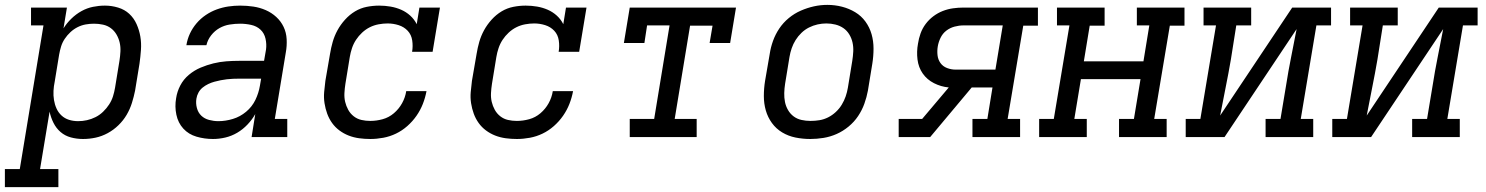

<svg xmlns="http://www.w3.org/2000/svg" viewBox="-64 -561 6084 786"><path d="M-44 205V131H17L114 -457H63V-530H210L196 -445Q209 -466 228 -484.5Q247 -503 269.5 -515.5Q292 -528 316.5 -533Q341 -538 365 -538Q365 -538 365 -538Q365 -538 366 -538Q393 -538 419.5 -530Q446 -522 465 -504.5Q484 -487 495 -462.5Q506 -438 510.5 -411.5Q515 -385 513 -356.5Q511 -328 507 -300L489 -190Q484 -165 476 -139.5Q468 -114 454.5 -91Q441 -68 421 -48.5Q401 -29 377 -16Q353 -3 327.5 2.5Q302 8 276 8Q250 8 226 1.5Q202 -5 184 -20.5Q166 -36 155 -58Q144 -80 139 -104L100 131H175V205ZM256 -65Q274 -65 292 -69Q310 -73 327 -81.5Q344 -90 358 -103.5Q372 -117 382.5 -133Q393 -149 398.5 -166.5Q404 -184 407 -202L425 -312Q428 -331 429 -350Q430 -369 426 -386.5Q422 -404 413 -419.5Q404 -435 390 -445.5Q376 -456 358 -460Q340 -464 321 -464Q304 -464 287 -461Q270 -458 254 -450Q238 -442 224.5 -429.5Q211 -417 201 -402Q191 -387 186 -370.5Q181 -354 178 -337L160 -227Q156 -208 155 -189Q154 -170 157 -151.5Q160 -133 167.5 -116.5Q175 -100 188 -88Q201 -76 218.5 -70.5Q236 -65 256 -65Z M808 8Q773 8 740.5 -1.5Q708 -11 686.5 -34.5Q665 -58 658 -91.5Q651 -125 657 -159Q661 -186 674 -211Q687 -236 709 -254.5Q731 -273 757 -284Q783 -295 809.5 -301.5Q836 -308 862.5 -310Q889 -312 916 -312H1017L1025 -358Q1028 -380 1023 -402.5Q1018 -425 1002.5 -439.5Q987 -454 964.5 -459Q942 -464 919 -464Q898 -464 876 -460.5Q854 -457 834.5 -446Q815 -435 800.5 -416.5Q786 -398 781 -376H699Q703 -401 713.5 -423.5Q724 -446 740.5 -465.5Q757 -485 778.5 -499.5Q800 -514 823.5 -522.5Q847 -531 871 -534.5Q895 -538 919 -538Q947 -538 973.5 -534Q1000 -530 1024 -519.5Q1048 -509 1067 -491.5Q1086 -474 1097 -451Q1108 -428 1109.5 -400.5Q1111 -373 1106 -346L1061 -74H1112V0H966L981 -94Q968 -71 949 -51Q930 -31 907 -17.5Q884 -4 858.5 2Q833 8 808 8ZM830 -65Q859 -65 889 -74Q919 -83 943.5 -103.5Q968 -124 981.5 -152Q995 -180 1000 -210L1005 -239H916Q903 -239 890.5 -238.5Q878 -238 865 -236.5Q852 -235 839.5 -232.5Q827 -230 814 -226.5Q801 -223 788.5 -217Q776 -211 765.5 -202.5Q755 -194 748.5 -182Q742 -170 740 -157Q737 -138 742 -119Q747 -100 760 -87.5Q773 -75 792 -70Q811 -65 830 -65Z M1452 8Q1429 8 1406.5 5Q1384 2 1363.5 -6Q1343 -14 1325.5 -27Q1308 -40 1295.5 -57.5Q1283 -75 1275.5 -95.5Q1268 -116 1264.5 -138.5Q1261 -161 1263 -184Q1265 -207 1268 -230L1287 -340Q1291 -365 1298 -389.5Q1305 -414 1317.5 -437Q1330 -460 1348.5 -480.5Q1367 -501 1389.5 -514.5Q1412 -528 1437.5 -533Q1463 -538 1488 -538Q1512 -538 1535 -534Q1558 -530 1578.5 -521Q1599 -512 1615.5 -497Q1632 -482 1642 -462L1653 -530H1737L1707 -349H1623Q1627 -372 1623.5 -395.5Q1620 -419 1605 -435Q1590 -451 1568 -458Q1546 -465 1523 -465Q1505 -465 1486 -461.5Q1467 -458 1450 -449.5Q1433 -441 1418.5 -427.5Q1404 -414 1393.5 -398Q1383 -382 1377 -364Q1371 -346 1368 -328L1350 -218Q1347 -199 1346 -180Q1345 -161 1349 -144Q1353 -127 1361.5 -111.5Q1370 -96 1384 -85Q1398 -74 1415.5 -70Q1433 -66 1452 -66Q1477 -66 1502.5 -73Q1528 -80 1548.5 -97.5Q1569 -115 1582 -138.5Q1595 -162 1599 -188H1682Q1677 -161 1667 -135.5Q1657 -110 1641 -87Q1625 -64 1603.5 -45Q1582 -26 1557 -14Q1532 -2 1505 3Q1478 8 1452 8Z M2052 8Q2029 8 2006.5 5Q1984 2 1963.5 -6Q1943 -14 1925.5 -27Q1908 -40 1895.5 -57.5Q1883 -75 1875.5 -95.5Q1868 -116 1864.5 -138.5Q1861 -161 1863 -184Q1865 -207 1868 -230L1887 -340Q1891 -365 1898 -389.5Q1905 -414 1917.5 -437Q1930 -460 1948.5 -480.5Q1967 -501 1989.5 -514.5Q2012 -528 2037.5 -533Q2063 -538 2088 -538Q2112 -538 2135 -534Q2158 -530 2178.5 -521Q2199 -512 2215.5 -497Q2232 -482 2242 -462L2253 -530H2337L2307 -349H2223Q2227 -372 2223.5 -395.5Q2220 -419 2205 -435Q2190 -451 2168 -458Q2146 -465 2123 -465Q2105 -465 2086 -461.5Q2067 -458 2050 -449.5Q2033 -441 2018.5 -427.5Q2004 -414 1993.5 -398Q1983 -382 1977 -364Q1971 -346 1968 -328L1950 -218Q1947 -199 1946 -180Q1945 -161 1949 -144Q1953 -127 1961.5 -111.5Q1970 -96 1984 -85Q1998 -74 2015.5 -70Q2033 -66 2052 -66Q2077 -66 2102.5 -73Q2128 -80 2148.5 -97.5Q2169 -115 2182 -138.5Q2195 -162 2199 -188H2282Q2277 -161 2267 -135.5Q2257 -110 2241 -87Q2225 -64 2203.5 -45Q2182 -26 2157 -14Q2132 -2 2105 3Q2078 8 2052 8Z M2514 0V-74H2614L2677 -457H2585L2574 -385H2490L2514 -530H2949L2925 -385H2841L2853 -456H2761L2698 -74H2788V0Z M3253 8Q3222 8 3192.5 2Q3163 -4 3138 -19Q3113 -34 3096 -57.5Q3079 -81 3071 -109Q3063 -137 3063 -168Q3063 -199 3068 -230L3087 -340Q3091 -367 3100.5 -393.5Q3110 -420 3126 -444Q3142 -468 3165 -487Q3188 -506 3214.5 -517.5Q3241 -529 3268 -535Q3295 -541 3323 -541Q3354 -541 3383 -533.5Q3412 -526 3437 -511Q3462 -496 3479 -472.5Q3496 -449 3504 -421Q3512 -393 3512 -362Q3512 -331 3507 -300L3489 -190Q3484 -163 3474.5 -136.5Q3465 -110 3449 -86Q3433 -62 3410 -43Q3387 -24 3361 -12.5Q3335 -1 3307.5 3.5Q3280 8 3253 8ZM3254 -66Q3273 -66 3291 -69Q3309 -72 3326 -80.5Q3343 -89 3357.5 -102.5Q3372 -116 3382 -132.5Q3392 -149 3398 -166.5Q3404 -184 3407 -202L3425 -312Q3428 -331 3429 -350Q3430 -369 3426 -387Q3422 -405 3412.5 -420.5Q3403 -436 3388.5 -446Q3374 -456 3356 -460.5Q3338 -465 3319 -465Q3301 -465 3283 -461Q3265 -457 3248 -448.5Q3231 -440 3217 -426.5Q3203 -413 3193 -397Q3183 -381 3177 -363.5Q3171 -346 3168 -328L3150 -218Q3147 -199 3146.5 -180Q3146 -161 3149.5 -143.5Q3153 -126 3162 -110.5Q3171 -95 3185 -84.5Q3199 -74 3217 -70Q3235 -66 3254 -66Z M3615 0V-74H3711L3820 -203Q3788 -206 3759.5 -220.5Q3731 -235 3713.5 -260Q3696 -285 3692 -317.5Q3688 -350 3694 -382Q3697 -403 3704.5 -424Q3712 -445 3725.5 -463Q3739 -481 3757 -494.5Q3775 -508 3795.5 -516Q3816 -524 3837.5 -527Q3859 -530 3880 -530H4185V-456H4125L4061 -74H4112V0H3917V-74H3978L3999 -203H3914L3744 0ZM4011 -276 4041 -457H3880Q3862 -457 3843.5 -452Q3825 -447 3810 -435.5Q3795 -424 3786.5 -406.5Q3778 -389 3775 -371Q3772 -353 3774 -335Q3776 -317 3786 -303Q3796 -289 3813 -282.5Q3830 -276 3848 -276Z M4190 0V-74H4250L4314 -457H4263V-530H4458V-456H4397L4373 -310H4617L4641 -457H4590V-530H4785V-456H4725L4661 -74H4712V0H4517V-74H4578L4605 -237H4361L4334 -74H4385V0Z M4790 0V-74H4850L4914 -457H4863V-530H5058V-457H4997L4975 -318Q4965 -260 4953.5 -203Q4942 -146 4931 -88L5226 -530H5385V-457H5325L5261 -74H5312V0H5117V-74H5178L5201 -212Q5210 -270 5221.5 -327Q5233 -384 5244 -442L4949 0Z M5390 0V-74H5450L5514 -457H5463V-530H5658V-457H5597L5575 -318Q5565 -260 5553.5 -203Q5542 -146 5531 -88L5826 -530H5985V-457H5925L5861 -74H5912V0H5717V-74H5778L5801 -212Q5810 -270 5821.5 -327Q5833 -384 5844 -442L5549 0Z"/></svg>

Font: Iosevka Curly Slab ExObl
Style: Regular
Weight: 400
Width: 7
Italic angle: -9°
Monospace: yes
Designer: Belleve Invis
Foundry: Belleve Invis
Version: Version 11.1.0; ttfautohint (v1.8.3)